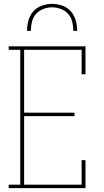

<svg xmlns="http://www.w3.org/2000/svg" viewBox="-20 -975 540 995"><path d="M25 0V-18H85V-717H25V-735H423V-590H403V-717H105V-391H366V-373H105V-18H403V-145H423V0ZM120 -815Q120 -842 127.5 -869Q135 -896 152.5 -916Q170 -936 196.5 -945.5Q223 -955 250 -955Q277 -955 303.5 -945.5Q330 -936 347.5 -916Q365 -896 372.5 -869Q380 -842 380 -815H360Q360 -838 354.5 -861.5Q349 -885 333.5 -902.5Q318 -920 295.5 -928.5Q273 -937 250 -937Q227 -937 204.5 -928.5Q182 -920 166.5 -902.5Q151 -885 145.5 -861.5Q140 -838 140 -815Z"/></svg>

Font: Iosevka Curly Slab Thin
Style: Regular
Weight: 100
Monospace: yes
Designer: Belleve Invis
Foundry: Belleve Invis
Version: Version 22.1.2; ttfautohint (v1.8.4)